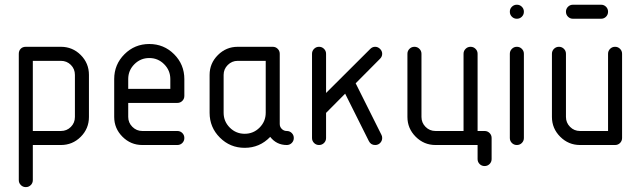

<svg xmlns="http://www.w3.org/2000/svg" viewBox="-20 -608 2687 805"><path d="M88.2 -411.8H235.3Q284.1 -411.8 318.5 -377.4Q352.9 -342.9 352.9 -294.1V-117.6Q352.9 -68.8 318.5 -34.4Q284.1 0 235.3 0H117.6V147.1Q117.6 159.4 109.1 167.9Q100.6 176.5 88.2 176.5Q75.9 176.5 67.4 167.9Q58.8 159.4 58.8 147.1V-382.4Q58.8 -395.3 66.8 -403.5Q74.7 -411.8 88.2 -411.8ZM117.6 -352.9V-58.8H235.3Q260 -58.8 277.1 -75.9Q294.1 -92.9 294.1 -117.6V-294.1Q294.1 -318.8 277.1 -335.9Q260 -352.9 235.3 -352.9Z M752.9 -276.5V-205.9Q752.9 -193.5 744.4 -185Q735.9 -176.5 723.5 -176.5H517.6V-117.6Q517.6 -93.5 535 -76.2Q552.4 -58.8 576.5 -58.8H723.5Q735.9 -58.8 744.4 -50.3Q752.9 -41.8 752.9 -29.4Q752.9 -17.1 744.4 -8.5Q735.9 0 723.5 0H576.5Q528.2 0 493.5 -34.7Q458.8 -69.4 458.8 -117.6V-276.5Q458.8 -337.6 501.8 -380.6Q544.7 -423.5 605.9 -423.5Q667.1 -423.5 710 -380.6Q752.9 -337.6 752.9 -276.5ZM517.6 -276.5V-235.3H694.1V-276.5Q694.1 -312.9 668.2 -338.8Q642.4 -364.7 605.9 -364.7Q569.4 -364.7 543.5 -338.8Q517.6 -312.9 517.6 -276.5Z M976.5 -411.8H1123.5Q1135.9 -411.8 1144.4 -403.2Q1152.9 -394.7 1152.9 -382.4V-88.2Q1152.9 -75.9 1161.5 -67.4Q1170 -58.8 1182.4 -58.8Q1194.7 -58.8 1203.2 -50.3Q1211.8 -41.8 1211.8 -29.4Q1211.8 -17.1 1203.2 -8.5Q1194.7 0 1182.4 0Q1139.4 0 1112.9 -34.1Q1068.8 11.8 1005.9 11.8Q944.7 11.8 901.8 -31.2Q858.8 -74.1 858.8 -135.3V-294.1Q858.8 -342.4 893.5 -377.1Q928.2 -411.8 976.5 -411.8ZM976.5 -352.9Q952.4 -352.9 935 -335.6Q917.6 -318.2 917.6 -294.1V-135.3Q917.6 -98.8 943.5 -72.9Q969.4 -47.1 1005.9 -47.1Q1042.4 -47.1 1068.2 -72.9Q1094.1 -98.8 1094.1 -135.3V-352.9Z M1582.4 -29.4Q1582.4 -17.6 1574.1 -8.8Q1565.9 0 1552.9 0Q1534.7 0 1526.5 -16.5L1427.1 -215.3L1347.1 -134.7V-29.4Q1347.1 -17.1 1338.5 -8.5Q1330 0 1317.6 0Q1305.3 0 1296.8 -8.5Q1288.2 -17.1 1288.2 -29.4V-382.4Q1288.2 -394.7 1296.8 -403.2Q1305.3 -411.8 1317.6 -411.8Q1330 -411.8 1338.5 -403.2Q1347.1 -394.7 1347.1 -382.4V-218.2L1532.4 -402.9Q1541.2 -411.8 1552.9 -411.8Q1564.7 -411.8 1573.5 -402.9Q1582.4 -394.1 1582.4 -382.4Q1582.4 -370.6 1573.5 -361.8L1471.2 -258.8L1579.4 -42.4Q1582.4 -37.1 1582.4 -29.4Z M1982.4 -58.8H2011.8Q2024.1 -58.8 2032.6 -50.3Q2041.2 -41.8 2041.2 -29.4V58.8Q2041.2 71.2 2032.6 79.7Q2024.1 88.2 2011.8 88.2Q1999.4 88.2 1990.9 79.7Q1982.4 71.2 1982.4 58.8V0H1805.9Q1757.6 0 1722.9 -34.7Q1688.2 -69.4 1688.2 -117.6V-382.4Q1688.2 -394.7 1696.8 -403.2Q1705.3 -411.8 1717.6 -411.8Q1730 -411.8 1738.5 -403.2Q1747.1 -394.7 1747.1 -382.4V-117.6Q1747.1 -93.5 1764.1 -76.2Q1781.2 -58.8 1805.9 -58.8H1923.5V-382.4Q1923.5 -394.7 1932.1 -403.2Q1940.6 -411.8 1952.9 -411.8Q1965.3 -411.8 1973.8 -403.2Q1982.4 -394.7 1982.4 -382.4Z M2176.5 -382.4V-29.4Q2176.5 -17.1 2167.9 -8.5Q2159.4 0 2147.1 0Q2134.7 0 2126.2 -8.5Q2117.6 -17.1 2117.6 -29.4V-382.4Q2117.6 -394.7 2126.2 -403.2Q2134.7 -411.8 2147.1 -411.8Q2159.4 -411.8 2167.9 -403.2Q2176.5 -394.7 2176.5 -382.4ZM2126.2 -537.9Q2117.6 -546.5 2117.6 -558.8Q2117.6 -571.2 2126.2 -579.7Q2134.7 -588.2 2147.1 -588.2Q2159.4 -588.2 2167.9 -579.7Q2176.5 -571.2 2176.5 -558.8Q2176.5 -546.5 2167.9 -537.9Q2159.4 -529.4 2147.1 -529.4Q2134.7 -529.4 2126.2 -537.9Z M2352.9 -117.6Q2352.9 -93.5 2370 -76.2Q2387.1 -58.8 2411.8 -58.8H2529.4V-382.4Q2529.4 -394.7 2537.9 -403.2Q2546.5 -411.8 2558.8 -411.8Q2571.2 -411.8 2579.7 -403.2Q2588.2 -394.7 2588.2 -382.4V-29.4Q2588.2 -17.1 2579.7 -8.5Q2571.2 0 2558.8 0H2411.8Q2363.5 0 2328.8 -34.7Q2294.1 -69.4 2294.1 -117.6V-382.4Q2294.1 -394.7 2302.6 -403.2Q2311.2 -411.8 2323.5 -411.8Q2335.9 -411.8 2344.4 -403.2Q2352.9 -394.7 2352.9 -382.4ZM2382.4 -588.2H2500Q2512.4 -588.2 2520.9 -579.7Q2529.4 -571.2 2529.4 -558.8Q2529.4 -546.5 2520.9 -537.9Q2512.4 -529.4 2500 -529.4H2382.4Q2370 -529.4 2361.5 -537.9Q2352.9 -546.5 2352.9 -558.8Q2352.9 -571.2 2361.5 -579.7Q2370 -588.2 2382.4 -588.2Z"/></svg>

Font: OpenGost Type B TT
Style: Regular
Weight: 400
Version: Version 0.3